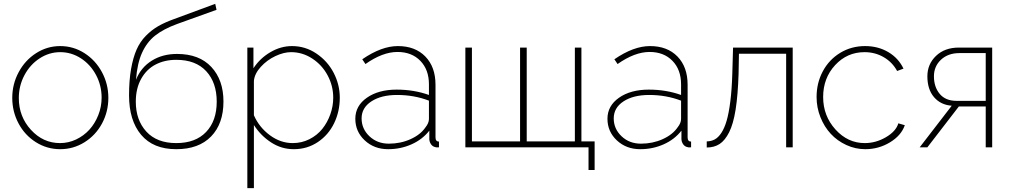

<svg xmlns="http://www.w3.org/2000/svg" viewBox="-20 -768 5274 1001"><path d="M293.9 -527.8Q362.3 -527.8 420.2 -491Q478 -454.1 511.5 -391.8Q544.9 -329.6 544.9 -257.8Q544.9 -186 512 -124.5Q479 -63 420.9 -26.6Q362.8 9.8 293.9 9.8Q225.1 9.8 167.2 -26.6Q109.4 -63 76.7 -124.5Q43.9 -186 43.9 -257.8Q43.9 -329.6 77.4 -391.8Q110.8 -454.1 168.5 -491Q226.1 -527.8 293.9 -527.8ZM293 -22Q336.9 -22 377 -41Q417 -60.1 446 -92Q475.1 -124 492.4 -167.7Q509.8 -211.4 509.8 -258.8Q509.8 -322.3 480.7 -377Q451.7 -431.6 401.9 -463.9Q352.1 -496.1 293.9 -496.1Q236.3 -496.1 186.5 -463.6Q136.7 -431.2 107.4 -376Q78.1 -320.8 78.1 -256.8Q78.1 -160.2 141.4 -91.1Q204.6 -22 293 -22Z M898.9 9.8Q778.8 9.8 715.8 -65.2Q652.8 -140.1 652.8 -271Q652.8 -348.6 663.3 -408.2Q673.8 -467.8 691.9 -509Q710 -550.3 740.2 -581.1Q770.5 -611.8 804.4 -631.3Q838.4 -650.9 885.7 -668L1102.1 -748L1108.9 -716.8L903.8 -643.1Q832 -616.7 788.8 -582.5Q745.6 -548.3 720.5 -492.7Q695.3 -437 689 -352.1Q714.4 -416 770.8 -451.4Q827.1 -486.8 902.8 -486.8Q1018.6 -486.8 1081.8 -418.9Q1145 -351.1 1145 -238.8Q1145 -123 1080.6 -56.6Q1016.1 9.8 898.9 9.8ZM898.9 -22Q999.5 -22 1054.7 -80.1Q1109.9 -138.2 1109.9 -237.8Q1109.9 -337.4 1055.2 -396.7Q1000.5 -456.1 898.9 -456.1Q838.4 -456.1 791.3 -431.6Q744.1 -407.2 716.1 -357.2Q688 -307.1 688 -237.8Q688 -142.1 742.9 -82Q797.9 -22 898.9 -22Z M1303.7 -116.2V212.9H1269.5V-520H1301.3V-412.1Q1335 -463.9 1389.4 -495.8Q1443.8 -527.8 1502.4 -527.8Q1572.3 -527.8 1630.4 -488.3Q1688.5 -448.7 1720 -387.5Q1751.5 -326.2 1751.5 -258.8Q1751.5 -186.5 1721.9 -125.5Q1692.4 -64.5 1637 -27.3Q1581.5 9.8 1511.7 9.8Q1447.8 9.8 1393.6 -25.4Q1339.4 -60.5 1303.7 -116.2ZM1717.3 -258.8Q1717.3 -320.3 1688.2 -374.8Q1659.2 -429.2 1608.2 -462.6Q1557.1 -496.1 1497.6 -496.1Q1459.5 -496.1 1415.8 -475.6Q1372.1 -455.1 1339.6 -419.4Q1307.1 -383.8 1303.7 -346.2V-167Q1331.5 -104 1387 -63Q1442.4 -22 1506.3 -22Q1552.7 -22 1593 -42.2Q1633.3 -62.5 1660.2 -95.9Q1687 -129.4 1702.1 -171.9Q1717.3 -214.4 1717.3 -258.8Z M1832.5 -148.9Q1832.5 -216.3 1892.8 -258.5Q1953.1 -300.8 2048.3 -300.8Q2138.2 -300.8 2216.3 -272.9V-328.1Q2216.3 -404.8 2171.4 -450.9Q2126.5 -497.1 2052.2 -497.1Q1974.6 -497.1 1885.3 -434.1L1868.7 -459Q1968.8 -527.8 2054.2 -527.8Q2144.5 -527.8 2197.5 -473.4Q2250.5 -418.9 2250.5 -326.2V-51.8Q2250.5 -29.8 2268.6 -29.8V0Q2254.4 1.5 2249.5 -1Q2235.8 -3.9 2227.5 -15.4Q2219.2 -26.9 2218.3 -42V-86.9Q2182.6 -41 2125.7 -15.6Q2068.8 9.8 2003.4 9.8Q1930.7 9.8 1881.6 -36.1Q1832.5 -82 1832.5 -148.9ZM2198.2 -104Q2216.3 -126.5 2216.3 -147.9V-243.2Q2139.2 -272.9 2050.3 -272.9Q1967.3 -272.9 1916.3 -239.5Q1865.2 -206.1 1865.2 -150.9Q1865.2 -96.2 1906 -57.6Q1946.8 -19 2007.3 -19Q2068.4 -19 2120.4 -42.5Q2172.4 -65.9 2198.2 -104Z M3048.3 118.2V0H2406.2V-520H2440.4V-30.8H2691.4V-520H2726.1V-30.8H2977.1V-520H3011.2V-30.8H3080.1V118.2Z M3147 -148.9Q3147 -216.3 3207.3 -258.5Q3267.6 -300.8 3362.8 -300.8Q3452.6 -300.8 3530.8 -272.9V-328.1Q3530.8 -404.8 3485.8 -450.9Q3440.9 -497.1 3366.7 -497.1Q3289.1 -497.1 3199.7 -434.1L3183.1 -459Q3283.2 -527.8 3368.7 -527.8Q3459 -527.8 3512 -473.4Q3564.9 -418.9 3564.9 -326.2V-51.8Q3564.9 -29.8 3583 -29.8V0Q3568.8 1.5 3564 -1Q3550.3 -3.9 3542 -15.4Q3533.7 -26.9 3532.7 -42V-86.9Q3497.1 -41 3440.2 -15.6Q3383.3 9.8 3317.9 9.8Q3245.1 9.8 3196 -36.1Q3147 -82 3147 -148.9ZM3512.7 -104Q3530.8 -126.5 3530.8 -147.9V-243.2Q3453.6 -272.9 3364.7 -272.9Q3281.7 -272.9 3230.7 -239.5Q3179.7 -206.1 3179.7 -150.9Q3179.7 -96.2 3220.5 -57.6Q3261.2 -19 3321.8 -19Q3382.8 -19 3434.8 -42.5Q3486.8 -65.9 3512.7 -104Z M3664.6 1V-30.8Q3687.5 -31.2 3705.8 -40.8Q3724.1 -50.3 3740.5 -74.7Q3756.8 -99.1 3768.3 -138.4Q3779.8 -177.7 3787.6 -239.5Q3795.4 -301.3 3797.9 -383.8L3801.8 -520H4112.8V0H4078.6V-487.8H3832.5L3830.6 -382.8Q3827.1 -272.5 3815.2 -197Q3803.2 -121.6 3781.5 -78.6Q3759.8 -35.6 3731.7 -17.3Q3703.6 1 3664.6 1Z M4491.2 9.8Q4439.5 9.8 4392.3 -12Q4345.2 -33.7 4311.3 -70.3Q4277.3 -106.9 4257.3 -157.2Q4237.3 -207.5 4237.3 -262.2Q4237.3 -335.9 4270 -396.7Q4302.7 -457.5 4360.8 -492.7Q4418.9 -527.8 4490.2 -527.8Q4557.6 -527.8 4610.8 -496.6Q4664.1 -465.3 4690.4 -410.2L4657.2 -397.9Q4632.3 -443.8 4587.2 -470Q4542 -496.1 4487.3 -496.1Q4396.5 -496.1 4334 -428.5Q4271.5 -360.8 4271.5 -262.2Q4271.5 -164.1 4335.7 -93Q4399.9 -22 4488.3 -22Q4546.4 -22 4598.9 -52.7Q4651.4 -83.5 4663.6 -125L4697.3 -115.2Q4678.7 -61.5 4619.9 -25.9Q4561 9.8 4491.2 9.8Z M4774.9 0 4941.9 -216.8Q4883.8 -221.2 4849.4 -261.7Q4814.9 -302.2 4814.9 -370.1Q4814.9 -433.6 4860.1 -476.8Q4905.3 -520 4979 -520H5152.8V0H5119.1V-212.9H4979L4814.9 0ZM4966.8 -242.2H5119.1V-491.2H4981.9Q4922.9 -491.2 4886 -456.8Q4849.1 -422.4 4849.1 -370.1Q4849.1 -314.5 4879.4 -278.3Q4909.7 -242.2 4966.8 -242.2Z"/></svg>

Font: Rawline ExtraLight
Style: Regular
Weight: 275
Designer: Matt McInerney, Pablo Impallari, Rodrigo Fuenzalida
Foundry: Matt McInerney, Pablo Impallari, Rodrigo Fuenzalida
Version: Version 4.020;PS 004.020;hotconv 1.0.88;makeotf.lib2.5.64775